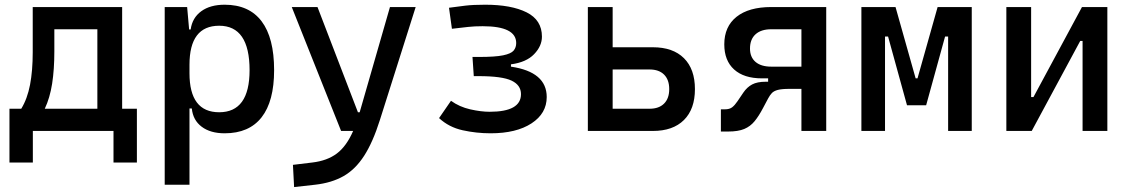

<svg xmlns="http://www.w3.org/2000/svg" viewBox="-20 -547 4728 802"><path d="M19.5 131.8V-92.8H68.8Q94.2 -134.3 105.5 -192.9Q116.7 -251.5 116.7 -329.1V-517.6H490.2V-92.8H551.8V131.8H454.1V0H117.2V131.8ZM386.7 -92.8V-424.8H207V-332.5Q207 -257.3 197.8 -197.8Q188.5 -138.2 167 -92.8Z M668 224.6V-517.6H761.7L770 -423.8H776.4Q783.2 -472.7 820.6 -500Q857.9 -527.3 918.5 -527.3Q1020.5 -527.3 1072.8 -458Q1125 -388.7 1125 -253.9Q1125 -124 1072.8 -57.1Q1020.5 9.8 918.5 9.8Q858.9 9.8 822.5 -17.6Q786.1 -44.9 781.2 -93.8H771.5V224.6ZM771.5 -241.2Q771.5 -78.1 895.5 -78.1Q1022.5 -78.1 1022.5 -253.9Q1022.5 -439.5 895.5 -439.5Q771.5 -439.5 771.5 -276.4Z M1208.5 234.4 1203.6 141.6 1284.7 131.8Q1346.7 124.5 1387 94.2Q1427.2 64 1455.1 0H1404.8L1198.7 -517.6H1306.2L1475.1 -78.1H1482.4L1608.9 -517.6H1716.3L1566.9 -45.9Q1537.6 46.9 1501.2 103.5Q1464.8 160.2 1415.3 188.5Q1365.7 216.8 1296.4 224.6Z M2029.3 9.8Q1969.7 9.8 1912.4 -2.9Q1855 -15.6 1814 -53.7L1863.8 -126Q1898.9 -100.6 1944.1 -90.3Q1989.3 -80.1 2025.4 -80.1Q2156.2 -80.1 2156.2 -153.8Q2156.2 -191.4 2116.9 -210.2Q2077.6 -229 1979.5 -229H1959L1953.6 -309.1H1981Q2048.3 -309.1 2081.5 -315.9Q2114.7 -322.8 2125.5 -335.7Q2136.2 -348.6 2136.2 -367.2Q2136.2 -437.5 1996.1 -437.5Q1962.4 -437.5 1936 -434.6Q1909.7 -431.2 1867.7 -426.8L1855.5 -514.6Q1891.6 -519.5 1923.6 -523.4Q1955.6 -527.3 2006.8 -527.3Q2115.7 -527.3 2179.7 -495.4Q2243.7 -463.4 2243.7 -394Q2243.7 -354.5 2210.9 -320.6Q2178.2 -286.6 2114.3 -278.3V-268.6Q2263.7 -246.6 2263.7 -141.6Q2263.7 -73.2 2200.2 -31.7Q2136.7 9.8 2029.3 9.8Z M2435.5 0V-517.6H2539.1V-349.6H2707Q2791 -349.6 2836.9 -304Q2882.8 -258.3 2882.8 -174.8Q2882.8 -91.3 2836.9 -45.7Q2791 0 2707 0ZM2539.1 -92.8H2693.4Q2732.4 -92.8 2753.9 -114.3Q2775.4 -135.7 2775.4 -174.8Q2775.4 -213.9 2753.9 -235.4Q2732.4 -256.8 2693.4 -256.8H2539.1Z M3162.6 -219.7Q3087.4 -219.7 3046.4 -256.8Q3005.4 -293.9 3005.4 -361.8Q3005.4 -436 3056.6 -476.8Q3107.9 -517.6 3201.7 -517.6H3431.2V0H3327.6V-175.8H3277.3Q3245.6 -175.8 3229 -171.4Q3212.4 -167 3204.1 -158.2Q3195.8 -149.4 3188.5 -135.7L3167.5 -96.2Q3149.9 -62.5 3132.1 -40.8Q3114.3 -19 3088.9 -8.3Q3063.5 2.4 3022 2.4H2991.2V-90.3H3007.3Q3027.3 -90.3 3038.3 -98.9Q3049.3 -107.4 3060.5 -124L3085 -160.2Q3100.6 -183.1 3121.8 -194.3Q3143.1 -205.6 3178.7 -205.6H3188.5V-219.7ZM3327.6 -268.6V-424.8H3201.7Q3159.2 -424.8 3136 -403.8Q3112.8 -382.8 3112.8 -344.2Q3112.8 -308.1 3136 -288.3Q3159.2 -268.6 3201.7 -268.6Z M3578.1 0V-517.6H3720.7L3804.7 -219.7H3812.5L3896.5 -517.6H4039.1V0H3940.4V-394.5H3927.7L3848.6 -107.4H3768.6L3689.5 -394.5H3676.8V0Z M4183.6 0V-517.6H4287.1V-141.6H4296.9L4499.5 -517.6H4605.5V0H4502V-376H4492.2L4289.6 0Z"/></svg>

Font: CaskaydiaMono NF
Style: Regular
Weight: 400
Designer: Aaron Bell
Foundry: Saja Typeworks
Version: Version 2111.001; ttfautohint (v1.8.4);Nerd Fonts 3.1.1